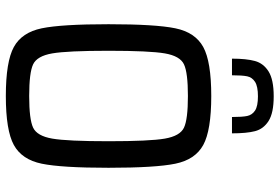

<svg xmlns="http://www.w3.org/2000/svg" viewBox="-170 -780 958 658"><g transform="rotate(90 309.0 -451.0)"><path d="M63 -344Q63 -505 77 -573Q91 -641 141 -668.5Q191 -696 309 -696Q427 -696 477 -668.5Q527 -641 541 -573Q555 -505 555 -344Q555 -183 541 -115Q527 -47 477 -19.5Q427 8 309 8Q191 8 141 -19.5Q91 -47 77 -115Q63 -183 63 -344ZM464 -344Q464 -485 455 -537Q446 -589 417.5 -602.5Q389 -616 309 -616Q229 -616 200.5 -602.5Q172 -589 163 -537Q154 -485 154 -344Q154 -203 163 -151Q172 -99 200.5 -85.5Q229 -72 309 -72Q389 -72 417.5 -85.5Q446 -99 455 -151Q464 -203 464 -344ZM437 -767H381Q381 -802 377.5 -819Q374 -836 359 -846Q344 -856 310 -856Q276 -856 260.5 -846Q245 -836 241.5 -819Q238 -802 238 -767H181Q181 -816 189 -845.5Q197 -875 225 -892.5Q253 -910 310 -910Q367 -910 394.5 -892.5Q422 -875 429.5 -846Q437 -817 437 -767Z"/></g></svg>

Font: Saira Semi Condensed
Style: Regular
Weight: 400
Width: 4
Designer: Hector Gatti with collaboration of the Omnibus-Type team
Foundry: Omnibus-Type
Version: Version 1.001; ttfautohint (v1.8)